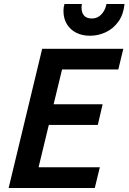

<svg xmlns="http://www.w3.org/2000/svg" viewBox="-20 -936 640 956"><path d="M23 0 190 -693H594L569 -590H289L247 -417H491L467 -314H223L172 -103H477L452 0ZM428 -758Q390 -758 360.5 -772.5Q331 -787 313.5 -815Q296 -843 296 -882Q296 -901 301 -916H388Q387 -912 386.5 -908Q386 -904 386 -898Q386 -872 399 -858Q412 -844 437 -844Q457 -844 471.5 -853.5Q486 -863 496 -879Q506 -895 510 -916H600Q595 -864 569.5 -828.5Q544 -793 506.5 -775.5Q469 -758 428 -758Z"/></svg>

Font: Ubuntu Sans Mono SemiBold
Style: Italic
Weight: 600
Italic angle: -13.5°
Monospace: yes
Designer: Dalton Maag Ltd
Foundry: Dalton Maag Ltd
Version: Version 1.006